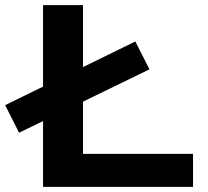

<svg xmlns="http://www.w3.org/2000/svg" viewBox="-49 -725 808 745"><path d="M118 0V-705H273V-128H700V0ZM25 -210 -29 -317 476 -564 531 -456Z"/></svg>

Font: Nunito Sans 7pt Expanded
Style: Bold
Weight: 700
Width: 7
Designer: Vernon Adams
Foundry: Vernon Adams
Version: Version 3.101;gftools[0.9.27]